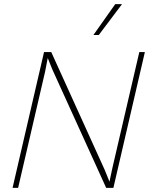

<svg xmlns="http://www.w3.org/2000/svg" viewBox="-20 -913 727 933"><path d="M41 0 194 -660H229L489 -87L512 -30L526 -96L657 -660H684L531 0H496L235 -574L212 -631L199 -564L68 0ZM540 -893H573L460 -743H434Z"/></svg>

Font: Work Sans ExtraLight
Style: Italic
Weight: 200
Italic angle: -13°
Designer: Wei Huang
Foundry: Wei Huang
Version: Version 2.012; ttfautohint (v1.8.3)